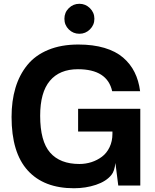

<svg xmlns="http://www.w3.org/2000/svg" viewBox="-20 -979 817 1013"><path d="M191.9 -368.2Q191.9 -233.9 244.4 -173.8Q296.9 -113.8 398.9 -113.8Q431.6 -113.8 462.2 -123.5Q492.7 -133.3 517.8 -152.1Q543 -170.9 558.1 -202.4Q573.2 -233.9 573.2 -272.9V-285.2H392.1V-404.8H720.2V0H604L588.9 -119.1Q584 -75.2 567.9 -56.2Q540.5 -22 486.3 -3.9Q432.1 14.2 370.1 14.2Q211.4 14.2 126.2 -79.8Q41 -173.8 41 -361.8Q41 -446.3 61.5 -515.1Q82 -584 124 -635.7Q166 -687.5 234.4 -715.8Q302.7 -744.1 393.1 -744.1Q471.2 -744.1 531 -726.3Q590.8 -708.5 629.4 -675.3Q668 -642.1 689.9 -598.1Q711.9 -554.2 719.2 -498H571.8Q545.9 -613.8 391.1 -613.8Q294.4 -613.8 243.2 -552.7Q191.9 -491.7 191.9 -368.2ZM398.9 -959Q431.2 -959 454.6 -935.8Q478 -912.6 478 -879.9Q478 -847.2 454.6 -824Q431.2 -800.8 398.9 -800.8Q366.2 -800.8 343 -823.7Q319.8 -846.7 319.8 -879.9Q319.8 -913.1 343 -936Q366.2 -959 398.9 -959Z"/></svg>

Font: Nacelle Bold
Style: Regular
Weight: 700
Designer: Sora Sagano
Foundry: Sora Sagano
Version: Version 1.000;FEAKit 1.0